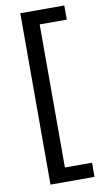

<svg xmlns="http://www.w3.org/2000/svg" viewBox="-96 -759 522 962"><g transform="rotate(-10 164.5 -278.0)"><path d="M80 158V-714H304V-642H166V86H304V158Z"/></g></svg>

Font: Noto Sans Adlam
Style: Regular
Weight: 400
Designer: Mark Jamra, Neil Patel
Foundry: JamraPatel LLC
Version: Version 3.001